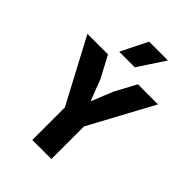

<svg xmlns="http://www.w3.org/2000/svg" viewBox="-262 -1053 1175 1175"><g transform="rotate(45 325.0 -465.5)"><path d="M240 0V-282L19 -698H197L271 -559L325 -419L382 -560L456 -698H630L405 -282V0ZM234 -758 320 -931H483L369 -758Z"/></g></svg>

Font: Azeret Mono
Style: Bold
Weight: 700
Designer: Martin Vácha
Foundry: Displaay
Version: Version 1.002